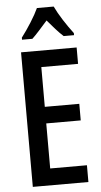

<svg xmlns="http://www.w3.org/2000/svg" viewBox="-62 -978 533 1015"><g transform="rotate(-5 204.5 -470.0)"><path d="M365 0H70V-714H365V-627H170V-416H353V-328H170V-89H365ZM263 -940Q279 -906 305 -865.5Q331 -825 357 -791V-780H302Q282 -798 261.5 -821Q241 -844 219 -870Q196 -844 174.5 -820Q153 -796 136 -780H81V-791Q107 -825 133.5 -867Q160 -909 174 -940Z"/></g></svg>

Font: Noto Sans ExtraCondensed Medium
Style: Regular
Weight: 500
Width: 2
Designer: Monotype Design Team
Foundry: Monotype Imaging Inc.
Version: Version 2.013; ttfautohint (v1.8.4.7-5d5b)